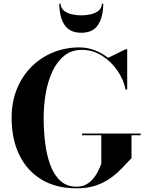

<svg xmlns="http://www.w3.org/2000/svg" viewBox="-20 -1019 801 1049"><path d="M311.5 -999Q311.5 -976 328.2 -961.8Q345 -947.5 371 -941.2Q397 -935 424 -935Q451 -935 477 -941.2Q503 -947.5 519.8 -961.8Q536.5 -976 536.5 -999H544Q544 -927 516 -883.5Q488 -840 424 -840Q360.5 -840 332.2 -883.5Q304 -927 304 -999ZM428.5 -289.5H748.5V-280H698.5V-155Q674 -129.5 646.8 -100.8Q619.5 -72 585.2 -47Q551 -22 505.2 -6Q459.5 10 398.5 10Q287 10 207.5 -37.8Q128 -85.5 85.8 -172Q43.5 -258.5 43.5 -375Q43.5 -462.5 72.5 -533.2Q101.5 -604 152.5 -654.8Q203.5 -705.5 270.5 -732.8Q337.5 -760 413.5 -760Q456.5 -760 496.8 -744.8Q537 -729.5 570.5 -703L667 -750H675V-530H666Q655.5 -583.5 621.5 -633.2Q587.5 -683 537 -714.8Q486.5 -746.5 426.5 -746.5Q370.5 -746.5 331 -714.5Q291.5 -682.5 266.5 -629Q241.5 -575.5 230 -509.2Q218.5 -443 218.5 -375Q218.5 -307 226.5 -240Q234.5 -173 254.5 -118.5Q274.5 -64 309.5 -31.5Q344.5 1 398.5 1Q430 1 453 -12.5Q476 -26 492 -46.2Q508 -66.5 518 -88Q528 -109.5 533.5 -125V-280H428.5Z"/></svg>

Font: Bodoni* 24pt
Style: Bold
Weight: 700
Version: Version 2.3